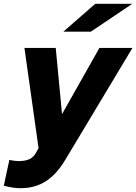

<svg xmlns="http://www.w3.org/2000/svg" viewBox="-70 -767 714 1006"><path d="M39 219Q19 219 -2.5 216Q-24 213 -50 206L-21 71Q-8 74 5 75.5Q18 77 28 77Q63 77 85 66.5Q107 56 120 31L132 9L58 -516H222L255 -169L451 -516H624L271 72Q226 147 169.5 183Q113 219 39 219ZM262 -601 429 -747H623L406 -601Z"/></svg>

Font: Red Hat Text VF
Style: Italic
Weight: 300
Italic angle: -12°
Designer: Pentagram, MCKL
Foundry: Pentagram, MCKL
Version: Version 1.023